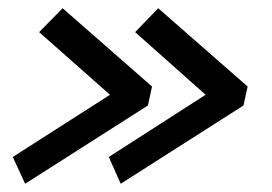

<svg xmlns="http://www.w3.org/2000/svg" viewBox="-20 -519 660 466"><path d="M41 -73 11 -138 247 -289 75 -441 132 -499 349 -309 339 -263ZM273 -73 244 -138 479 -289 308 -441 364 -499 581 -309 571 -263Z"/></svg>

Font: Kanit
Style: Italic
Weight: 400
Italic angle: -12°
Designer: Katatrad Team
Foundry: CadsonDemak
Version: Version 2.000; ttfautohint (v1.8.3)